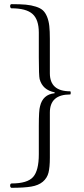

<svg xmlns="http://www.w3.org/2000/svg" viewBox="-20 -749 406 925"><path d="M35.2 155.8Q32.7 155.8 30.8 152.6Q28.8 149.4 28.8 146Q28.8 134.8 36.1 134.8Q111.8 134.8 139.4 103.8Q167 72.8 167 -5.9V-142.1Q167 -218.8 172.9 -236.8Q186 -293.9 243.2 -299.8V-304.2Q185.1 -315.4 170.9 -368.2Q167 -384.3 167 -473.1V-591.8Q167 -654.8 136.5 -681.9Q106 -709 35.2 -709Q32.7 -709 30.8 -711.9Q28.8 -714.8 28.8 -719.2Q28.8 -729 36.1 -729Q77.1 -729 104 -726.6Q130.9 -724.1 152.8 -717Q174.8 -710 186.8 -699Q198.7 -688 206.8 -668.2Q214.8 -648.4 217.5 -623.8Q220.2 -599.1 220.2 -562V-396Q220.2 -309.1 317.9 -309.1Q320.8 -309.1 320.8 -301.8Q320.8 -293.9 317.9 -293.9Q220.2 -293.9 220.2 -207V11.2Q220.2 57.1 213.6 83Q207 108.9 186.3 126.5Q165.5 144 130.6 149.9Q95.7 155.8 35.2 155.8Z"/></svg>

Font: Junicode SmCond Light
Style: Italic
Weight: 300
Width: 4
Italic angle: -11°
Designer: Peter S. Baker
Version: Version 2.206